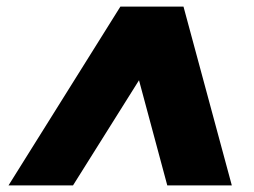

<svg xmlns="http://www.w3.org/2000/svg" viewBox="-20 -727 773 584"><path d="M488.8 -163.1 402.8 -482.9 202.1 -163.1H5.9L346.2 -707H538.1L685.1 -163.1Z"/></svg>

Font: Poppins ExtraBold
Style: Italic
Weight: 800
Italic angle: -10°
Designer: Ninad Kale (Devanagari), Jonny Pinhorn (Latin)
Foundry: Indian Type Foundry
Version: Version 3.200;PS 1.000;hotconv 16.6.54;makeotf.lib2.5.65590